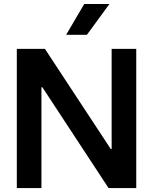

<svg xmlns="http://www.w3.org/2000/svg" viewBox="-20 -955 777 975"><path d="M65.4 -707H208L542.5 -198.2H546.9V-707H671.9V0H531.2L195.3 -511.7H190.4V0H65.4ZM315.9 -778.3 407.7 -934.6H535.6L421.4 -778.3Z"/></svg>

Font: Wanted Sans SemiBold
Style: Regular
Weight: 600
Designer: Original Design by Kil Hyung-jin and Kang Hanbin, Wanted Lab, Inc; Hangeul from Source Han Sans by Jang Soo-young and Ka
Foundry: Wanted Lab, Inc.
Version: Version 1.003